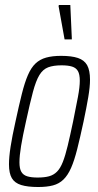

<svg xmlns="http://www.w3.org/2000/svg" viewBox="-20 -742 394 770"><path d="M133 8Q91 8 65 0Q39 -8 27.5 -27.5Q16 -47 16 -83Q16 -112 22.5 -154Q29 -196 42 -254Q56 -319 67.5 -365Q79 -411 92 -441Q105 -471 122.5 -487.5Q140 -504 165 -511Q190 -518 225 -518Q267 -518 292.5 -509.5Q318 -501 329.5 -480.5Q341 -460 341 -422Q341 -394 334 -352.5Q327 -311 315 -254Q301 -189 289.5 -143.5Q278 -98 265 -68.5Q252 -39 234.5 -22Q217 -5 192.5 1.5Q168 8 133 8ZM131 -30Q158 -30 176.5 -35Q195 -40 208.5 -53.5Q222 -67 232 -92.5Q242 -118 251.5 -157.5Q261 -197 273 -254Q285 -313 292.5 -353Q300 -393 300 -418Q300 -444 292.5 -457Q285 -470 269 -475Q253 -480 227 -480Q194 -480 173 -472Q152 -464 138 -441Q124 -418 112 -373Q100 -328 84 -254Q71 -196 64.5 -156.5Q58 -117 58 -91Q58 -66 65.5 -53Q73 -40 89 -35Q105 -30 131 -30ZM239 -584 215 -717 216 -722H262L268 -589V-584Z"/></svg>

Font: Saira ExtraCondensed ExtraLight
Style: Italic
Weight: 250
Width: 2
Italic angle: -12°
Designer: Hector Gatti with collaboration of the Omnibus-Type team
Foundry: Omnibus-Type
Version: Version 1.101